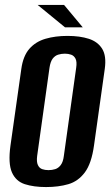

<svg xmlns="http://www.w3.org/2000/svg" viewBox="-20 -745 448 777"><path d="M166.3 12Q116.4 12 80.3 0.3Q44.1 -11.5 28.2 -47.6Q12.4 -83.8 22.4 -156.1L66.3 -466.3Q73.6 -518.8 99 -547.7Q124.4 -576.5 164.1 -588.1Q203.7 -599.7 253 -599.7Q303.2 -599.7 339.5 -588Q375.8 -576.2 393.6 -547.4Q411.3 -518.5 404 -466.3L360.5 -156.8Q350.4 -83.5 323.3 -47.3Q296.2 -11.1 256.5 0.4Q216.9 12 166.3 12ZM176.1 -56.5Q190.4 -56.5 203.4 -60.5Q216.4 -64.6 225.9 -77.2Q235.4 -89.8 238.3 -113.5L288.3 -470.8Q291.9 -495.2 285.7 -507.4Q279.5 -519.6 267.9 -523.7Q256.4 -527.8 242.5 -527.8Q228.2 -527.8 215.2 -523.7Q202.2 -519.6 193 -507.4Q183.9 -495.2 180.3 -470.8L130.3 -113.5Q127.4 -89.8 133.3 -77.2Q139.1 -64.6 150.7 -60.5Q162.2 -56.5 176.1 -56.5ZM243.1 -634.4 132.4 -725H239.3L314.9 -634.4Z"/></svg>

Font: Alumni Sans Thin
Style: Italic
Weight: 100
Italic angle: -8°
Designer: Robert E. Leuschke
Foundry: Robert E. Leuschke
Version: Version 1.016